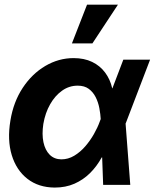

<svg xmlns="http://www.w3.org/2000/svg" viewBox="-20 -806 674 837"><path d="M218.3 11.7Q147.9 11.2 99.6 -26.4Q51.3 -64 31.2 -129.9Q11.2 -195.8 25.4 -280.8Q38.6 -361.8 79.1 -423.1Q119.6 -484.4 177.7 -518.6Q235.8 -552.7 300.8 -552.7Q347.2 -552.7 381.6 -536.1Q416 -519.5 438.2 -489.7Q460.4 -460 469.2 -420.9L515.6 -424.3L527.3 -269.5L547.9 0H429.7L419.4 -283.2Q418 -308.6 413.1 -334.5Q408.2 -360.4 397 -382.6Q385.7 -404.8 366.9 -418.7Q348.1 -432.6 318.8 -432.6Q281.2 -432.6 250.5 -410.6Q219.7 -388.7 198.5 -351.3Q177.2 -314 168.9 -265.6Q162.1 -220.7 169.4 -186Q176.8 -151.4 196.5 -131.6Q216.3 -111.8 247.1 -111.3Q277.3 -111.3 303.7 -127.2Q330.1 -143.1 351.8 -168.2Q373.5 -193.4 389.6 -221.9Q405.8 -250.5 415 -276.4L517.6 -545.9H634.3L529.3 -271.5L466.8 -124L423.3 -119.6Q402.3 -81.1 372.6 -51.5Q342.8 -22 304.4 -5.1Q266.1 11.7 218.3 11.7ZM293.5 -616.7 359.4 -785.6H494.1L382.8 -616.7Z"/></svg>

Font: Inter Tight
Style: Bold Italic
Weight: 700
Italic angle: -9.39999°
Designer: Rasmus Andersson
Foundry: rsms
Version: Version 3.004